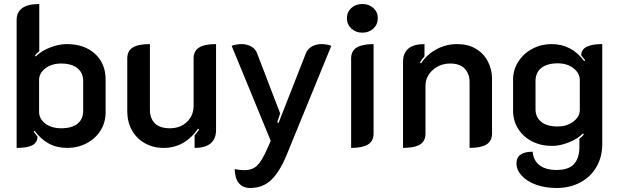

<svg xmlns="http://www.w3.org/2000/svg" viewBox="-20 -729 3085 958"><path d="M63 -630Q63 -668 91 -688.5Q119 -709 176 -709V-473Q160 -461 155 -452L158 -447Q186 -475 230 -492Q274 -509 312 -509Q401 -509 454 -460.5Q507 -412 507 -332V-169Q507 -118 481.5 -77.5Q456 -37 412 -14Q368 9 316 9Q264 9 224 -12.5Q184 -34 152 -77L148 -73Q152 -66 167 -47Q167 -19 142.5 -5Q118 9 63 9ZM395 -176V-325Q395 -366 366 -389Q337 -412 285 -412Q238 -412 206.5 -388Q175 -364 175 -330V-171Q175 -136 206 -112.5Q237 -89 285 -89Q338 -89 366.5 -111.5Q395 -134 395 -176Z M1058 -80Q1058 -37 1031.5 -14Q1005 9 951 9V-53Q960 -64 974 -83L968 -87Q938 -42 894.5 -16.5Q851 9 796 9Q744 9 702.5 -14.5Q661 -38 638 -79.5Q615 -121 615 -174V-437Q615 -475 642.5 -492Q670 -509 728 -509V-181Q728 -138 753 -113.5Q778 -89 827 -89Q880 -89 913 -121Q946 -153 946 -201V-437Q946 -475 973.5 -492Q1001 -509 1058 -509Z M1151 115Q1179 120 1199 120Q1239 120 1262.5 97.5Q1286 75 1313 14L1331 -26L1136 -500Q1143 -504 1158.5 -506.5Q1174 -509 1185 -509Q1211 -509 1232.5 -497.5Q1254 -486 1262 -465L1378 -163L1363 -119L1370 -116L1507 -465Q1516 -486 1537 -497.5Q1558 -509 1584 -509Q1595 -509 1610.5 -506.5Q1626 -504 1633 -500L1409 47Q1375 129 1333 169Q1291 209 1228 209Q1192 209 1172 185Q1152 161 1151 115Z M1711 -638Q1711 -669 1733 -689Q1755 -709 1788 -709Q1821 -709 1843 -689Q1865 -669 1865 -638Q1865 -607 1843 -586.5Q1821 -566 1788 -566Q1755 -566 1733 -586.5Q1711 -607 1711 -638ZM1732 -437Q1732 -475 1760 -492Q1788 -509 1844 -509V-63Q1844 -25 1816 -8Q1788 9 1732 9Z M1991 -420Q1991 -509 2098 -509V-448Q2086 -435 2075 -417L2081 -413Q2110 -457 2157.5 -483Q2205 -509 2262 -509Q2314 -509 2353 -486.5Q2392 -464 2413.5 -424Q2435 -384 2435 -335V-63Q2435 -25 2407 -8Q2379 9 2323 9V-320Q2323 -361 2298.5 -386.5Q2274 -412 2227 -412Q2175 -412 2139 -379.5Q2103 -347 2103 -300V-63Q2103 -25 2075.5 -8Q2048 9 1991 9Z M2557 86Q2557 28 2638 28Q2641 71 2671.5 95Q2702 119 2757 119Q2818 119 2844.5 89Q2871 59 2871 5V-37Q2886 -48 2893 -58L2889 -63Q2862 -36 2818 -18.5Q2774 -1 2735 -1Q2679 -1 2635 -23.5Q2591 -46 2565.5 -86Q2540 -126 2540 -178V-331Q2540 -381 2566.5 -422Q2593 -463 2637 -486Q2681 -509 2732 -509Q2832 -509 2895 -424L2900 -428Q2888 -444 2880 -453Q2880 -509 2985 -509V-10Q2985 54 2956 104Q2927 154 2875 181.5Q2823 209 2757 209Q2700 209 2654.5 192.5Q2609 176 2583 147.5Q2557 119 2557 86ZM2873 -181V-329Q2873 -364 2841.5 -388.5Q2810 -413 2763 -413Q2710 -413 2681 -390Q2652 -367 2652 -324V-185Q2652 -144 2680.5 -121Q2709 -98 2762 -98Q2809 -98 2841 -122.5Q2873 -147 2873 -181Z"/></svg>

Font: K2D SemiBold
Style: Regular
Weight: 600
Designer: Katatrad Aksorn Co.,Ltd.
Foundry: Cadson Demak Co.,Ltd.
Version: Version 1.000; ttfautohint (v1.6)